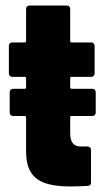

<svg xmlns="http://www.w3.org/2000/svg" viewBox="-20 -670 380 692"><path d="M325 -264V-338C325 -345 320 -350 313 -350H238C235 -350 233 -352 233 -355V-388C233 -391 235 -393 238 -393H309C316 -393 321 -398 321 -405V-505C321 -512 316 -517 309 -517H238C235 -517 233 -519 233 -522V-638C233 -645 228 -650 221 -650H86C79 -650 74 -645 74 -638V-522C74 -519 72 -517 69 -517H24C17 -517 12 -512 12 -505V-405C12 -398 17 -393 24 -393H69C72 -393 74 -391 74 -388V-355C74 -352 72 -350 69 -350H27C20 -350 15 -345 15 -338V-264C15 -257 20 -252 27 -252H69C72 -252 74 -250 74 -247V-123C74 -19 138 2 238 2C256 2 276 1 296 0C304 0 308 -5 308 -12V-130C308 -137 303 -142 296 -142H274C247 -141 233 -155 233 -190V-247C233 -250 235 -252 238 -252H313C320 -252 325 -257 325 -264Z"/></svg>

Font: Barlow Semi Condensed ExtraBold
Style: Regular
Weight: 800
Width: 4
Designer: Jeremy Tribby
Foundry: Tribby Type
Version: Version 1.422;hotconv 1.0.109;makeotfexe 2.5.65596